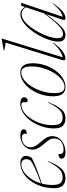

<svg xmlns="http://www.w3.org/2000/svg" viewBox="716 -1498 792 2264"><g transform="rotate(-90 1112.0 -366.0)"><path d="M345.5 -197.5Q313.5 -118 282.8 -72.8Q252 -27.5 218.2 -8.8Q184.5 10 143.5 10Q89 10 57 -21.2Q25 -52.5 25 -123Q25 -207 49 -279.5Q73 -352 114.8 -406.5Q156.5 -461 209.8 -491.5Q263 -522 321 -522Q363.5 -522 384.5 -503.5Q405.5 -485 405.5 -461Q405.5 -414.5 381 -386.5Q358 -374 322.2 -358.5Q286.5 -343 244.2 -326.8Q202 -310.5 159.2 -295.5Q116.5 -280.5 79 -269Q71.5 -240.5 67.2 -210Q63 -179.5 63 -147.5Q63 -77.5 85 -50.5Q107 -23.5 149.5 -23.5Q187 -23.5 217.2 -39.2Q247.5 -55 276.8 -93.2Q306 -131.5 341 -199ZM304.5 -510Q260.5 -510 216.8 -480.2Q173 -450.5 137.2 -398.2Q101.5 -346 82 -278.5Q200 -321.5 264.5 -352.2Q329 -383 351.5 -402Q376.5 -444.5 362.2 -477.2Q348 -510 304.5 -510Z M427 -72.5Q424.5 -43 435.5 -28Q446.5 -12.5 477.5 -12.5Q539.5 -12.5 575.2 -41.8Q611 -71 611 -130Q611 -151.5 598 -176.2Q585 -201 548 -242Q511 -283.5 495.2 -315.5Q479.5 -347.5 479.5 -375Q479.5 -419.5 503.2 -452.5Q527 -485.5 564.8 -503.8Q602.5 -522 644 -522Q685.5 -522 702.2 -510.2Q719 -498.5 719 -480.5Q719 -446.5 667 -446.5Q670 -479.5 659 -491.5Q648 -504 622 -504Q573.5 -504 540.5 -476.2Q507.5 -448.5 507.5 -400.5Q507.5 -376 520.8 -348.8Q534 -321.5 573.5 -277Q613 -233 626 -203.8Q639 -174.5 639 -149.5Q639 -102.5 613.5 -66.5Q588 -30.5 545 -10.2Q502 10 449.5 10Q409 10 391 -2.5Q373 -15 373 -35.5Q373 -52.5 385.2 -62.5Q397.5 -72.5 427 -72.5Z M1005.5 -509.5Q961 -509.5 918.8 -478Q876.5 -446.5 842.5 -394Q808.5 -341.5 788.5 -277Q768.5 -212.5 768.5 -147Q768.5 -75 791.2 -49Q814 -23 858.5 -23Q889.5 -23 916.2 -36.5Q943 -50 971.8 -87.8Q1000.5 -125.5 1037.5 -199L1042 -197.5Q1008 -112.5 977.8 -67.8Q947.5 -23 916.5 -6.5Q885.5 10 848 10Q793.5 10 761.5 -20.8Q729.5 -51.5 729.5 -123Q729.5 -195 752.5 -265.8Q775.5 -336.5 816 -394.5Q856.5 -452.5 909.2 -487.2Q962 -522 1021.5 -522Q1062.5 -522 1079.8 -508.8Q1097 -495.5 1097 -476.5Q1097 -459 1084.8 -447Q1072.5 -435 1059 -435Q1045 -435 1041 -442.8Q1037 -450.5 1039 -470.5Q1041.5 -491 1034.5 -500.2Q1027.5 -509.5 1005.5 -509.5Z M1389 -522Q1498 -522 1498 -376.5Q1498 -302 1475.2 -232.8Q1452.5 -163.5 1413 -108.8Q1373.5 -54 1323.2 -22Q1273 10 1217.5 10Q1108.5 10 1108.5 -135.5Q1108.5 -210 1131.2 -279.2Q1154 -348.5 1193.5 -403.2Q1233 -458 1283.2 -490Q1333.5 -522 1389 -522ZM1217.5 -1Q1263.5 -1 1306.8 -35.5Q1350 -70 1384.8 -127.2Q1419.5 -184.5 1440 -253.2Q1460.5 -322 1460.5 -391Q1460.5 -454 1443 -482.5Q1425.5 -511 1389 -511Q1343 -511 1299.8 -476.5Q1256.5 -442 1221.8 -384.8Q1187 -327.5 1166.5 -258.8Q1146 -190 1146 -121Q1146 -58 1163.5 -29.5Q1181 -1 1217.5 -1Z M1741 -695 1648.5 -711 1651 -718 1783.5 -742H1790L1568.5 -22.5Q1596 -26 1640.8 -53.5Q1685.5 -81 1739 -138L1743 -134.5Q1679.5 -51 1634.5 -20.5Q1589.5 10 1555 10Q1541 10 1535.5 1Q1530 -8 1536.5 -30Z M2017.5 -41 2077 -217Q2021.5 -142 1983.2 -96.8Q1945 -51.5 1918.2 -28.5Q1891.5 -5.5 1871.8 2.2Q1852 10 1834 10Q1792 10 1772.8 -12Q1753.5 -34 1753.5 -68.5Q1753.5 -120 1773 -181Q1792.5 -242 1825.8 -302Q1859 -362 1900.8 -412Q1942.5 -462 1987.5 -492Q2032.5 -522 2075 -522Q2130.5 -522 2161 -468L2176 -512H2211L2046.5 -23.5Q2072.5 -26 2111.2 -52Q2150 -78 2203.5 -143L2207 -140.5Q2151.5 -57.5 2109.5 -23.8Q2067.5 10 2031 10Q2014 10 2010.2 1Q2006.5 -8 2017.5 -41ZM1793 -83.5Q1793 -54 1804.8 -36.8Q1816.5 -19.5 1842.5 -19.5Q1859.5 -19.5 1878 -25.5Q1896.5 -31.5 1922.2 -52.8Q1948 -74 1987.5 -119Q2027 -164 2086 -242L2157.5 -457Q2141 -486 2120.2 -496.5Q2099.5 -507 2076.5 -507Q2037.5 -507 1997.2 -476Q1957 -445 1920.5 -395.2Q1884 -345.5 1855.2 -288Q1826.5 -230.5 1809.8 -176.2Q1793 -122 1793 -83.5Z"/></g></svg>

Font: Newsreader Display ExtraLight
Style: Italic
Weight: 275
Italic angle: -17°
Designer: Hugues Gentile
Foundry: Production Type
Version: Version 1.002